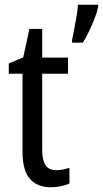

<svg xmlns="http://www.w3.org/2000/svg" viewBox="-20 -780 434 810"><path d="M217 -62Q231 -62 246 -65Q261 -68 273 -72V-6Q258 1 237.5 5.5Q217 10 194 10Q138 10 106.5 -25Q75 -60 75 -140V-469H17V-512L78 -538L104 -658H158V-537H267V-469H158V-148Q158 -105 172 -83.5Q186 -62 217 -62ZM394 -750Q390 -730 379 -702Q368 -674 355 -646.5Q342 -619 329 -600H284V-611Q287 -625 292.5 -653.5Q298 -682 303 -712Q308 -742 309 -760H394Z"/></svg>

Font: Noto Sans Malayalam Condensed
Style: Regular
Weight: 400
Width: 3
Designer: Jelle Bosma - Monotype Design Team
Foundry: Monotype Imaging Inc.
Version: Version 2.104; ttfautohint (v1.8.4.7-5d5b)